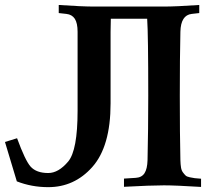

<svg xmlns="http://www.w3.org/2000/svg" viewBox="-26 -754 848 776"><path d="M568.8 -678.2H421.9Q420.9 -650.9 420.9 -625.5V-335.9Q420.9 -161.6 346.7 -78.6Q274.4 2.4 168.9 2.4Q101.6 2.4 42 -21Q33.7 -50.3 -5.9 -180.2L43 -195.3Q76.2 -104.5 97.7 -80.6Q121.1 -54.7 168.9 -54.7Q210.4 -54.7 249.5 -101.1Q287.6 -146.5 287.6 -306.2V-625.5Q287.6 -660.6 276.4 -678Q265.1 -695.3 242.2 -697.8L211.4 -701.2V-733.9Q305.7 -727.5 354 -727.5H636.7Q685.1 -727.5 779.3 -733.9V-701.2L749 -697.8Q704.6 -692.9 703.1 -625.5Q700.7 -522 700.7 -366.2Q700.7 -210.4 703.1 -106.9Q703.6 -89.4 705.6 -77.1Q707.5 -64.9 713.6 -56.9Q719.7 -48.8 724.4 -44.4Q729 -40 741.5 -37.4Q753.9 -34.7 761.2 -33.9Q768.6 -33.2 786.6 -31.7V1.5Q683.1 -4.9 636.7 -4.9Q584 -4.9 475.1 1V-32.2L522.5 -35.2Q546.9 -36.6 558.1 -54Q569.3 -71.3 570.3 -106.9Q573.2 -231 573.2 -366.2Q573.2 -614.3 568.8 -678.2Z"/></svg>

Font: Flanker
Style: Bold
Weight: 700
Designer: Flanker
Foundry: Flanker
Version: Version 2.021